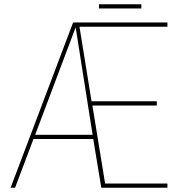

<svg xmlns="http://www.w3.org/2000/svg" viewBox="-20 -886 860 906"><path d="M647 -846ZM647 -846H447V-866H647ZM770 0H458L420 -230H138L51 0H30L325 -780H770V-760H355L412 -408H720V-388H416L476 -20H770ZM417 -250 337 -757 146 -250Z"/></svg>

Font: Tanohe Sans Thin
Style: Regular
Weight: 100
Designer: Village Type and Design LLC & Cristiano Sobral
Foundry: Cooper Hewitt Smithsonian Design Museum
Version: Version 1.00;September 29, 2021;FontCreator 13.0.0.2655 64-b